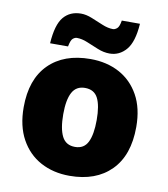

<svg xmlns="http://www.w3.org/2000/svg" viewBox="-86 -845 809 927"><g transform="rotate(10 318.5 -381.0)"><path d="M594 -278Q594 -139 520 -64.5Q446 10 317 10Q237 10 175 -23.5Q113 -57 77.5 -121.5Q42 -186 42 -278Q42 -415 116 -489Q190 -563 320 -563Q400 -563 461.5 -530Q523 -497 558.5 -433.5Q594 -370 594 -278ZM236 -278Q236 -207 255 -169.5Q274 -132 319 -132Q363 -132 381.5 -169.5Q400 -207 400 -278Q400 -349 381.5 -385Q363 -421 318 -421Q275 -421 255.5 -385Q236 -349 236 -278ZM114 -604Q120 -696 151.5 -733.5Q183 -771 237 -771Q262 -771 290.5 -759.5Q319 -748 347.5 -736Q376 -724 401 -724Q410 -724 420.5 -732.5Q431 -741 436 -772H525Q519 -682 486 -643.5Q453 -605 405 -605Q376 -605 346.5 -617Q317 -629 289.5 -640.5Q262 -652 237 -652Q228 -652 218 -644Q208 -636 202 -604Z"/></g></svg>

Font: Noto Sans Telugu Black
Style: Regular
Weight: 900
Designer: Jelle Bosma - Monotype Design Team
Foundry: Monotype Imaging Inc.
Version: Version 2.005; ttfautohint (v1.8.4.7-5d5b)